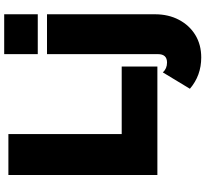

<svg xmlns="http://www.w3.org/2000/svg" viewBox="-52 -718 979 915"><g transform="rotate(-90 437.5 -260.5)"><path d="M61 0V-710H256V-170H578V0ZM637 -570V-730H827V-570ZM621 209Q535 209 472 155L550 26Q568 46 597 46Q637 46 637 3V-526H827V-12Q827 53 800.5 103Q774 153 728 181Q682 209 621 209Z"/></g></svg>

Font: Raleway Black
Style: Regular
Weight: 900
Designer: Matt McInerney, Pablo Impallari, Rodrigo Fuenzalida
Foundry: Matt McInerney, Pablo Impallari, Rodrigo Fuenzalida
Version: Version 4.026